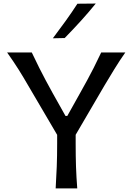

<svg xmlns="http://www.w3.org/2000/svg" viewBox="-20 -1048 745 1068"><path d="M289.6 0Q293.5 -62.5 295.7 -120.8Q297.9 -179.2 297.9 -249.5V-297.9L135.7 -574.2Q109.9 -619.1 83.5 -661.1Q57.1 -703.1 19.5 -756.3H156.7Q180.7 -706.1 198.7 -669.9Q216.8 -633.8 234.1 -601.6Q251.5 -569.3 272.9 -530.3L344.2 -403.3H354.5L423.3 -526.4Q446.3 -567.4 464.4 -600.6Q482.4 -633.8 501 -670.2Q519.5 -706.5 543 -756.3H677.2Q645 -710.4 616.7 -664.3Q588.4 -618.2 562.5 -574.7L400.9 -298.3V-249.5Q400.9 -179.2 402.8 -120.8Q404.8 -62.5 409.7 0ZM273.9 -835Q310.1 -882.8 344.7 -930.9Q379.4 -979 410.6 -1027.3L512.7 -1028.3Q473.1 -979.5 429.7 -931.6Q386.2 -883.8 339.8 -836.4Z"/></svg>

Font: Pinar Medium
Style: Regular
Weight: 500
Designer: Amin Abedi
Version: Version 3.000